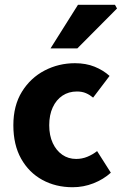

<svg xmlns="http://www.w3.org/2000/svg" viewBox="-20 -773 511 805"><path d="M284.5 12Q213.7 12 157.4 -18.8Q101.2 -49.6 68.6 -107.6Q36 -165.7 36 -247.8Q36 -330.4 71.9 -388.4Q107.9 -446.5 166.9 -477.3Q225.9 -508 294.3 -508Q340.2 -508 376.5 -493.4Q412.8 -478.7 439.4 -454.7L370.4 -363.7Q356.6 -375.3 340.3 -382.4Q324 -389.4 302.5 -389.4Q268 -389.4 241.9 -372Q215.8 -354.6 201.1 -322.8Q186.4 -291.1 186.4 -247.8Q186.4 -205 201.2 -173.2Q216 -141.5 241.3 -124.1Q266.6 -106.6 299.4 -106.6Q323.9 -106.6 346.1 -115.7Q368.2 -124.7 387.1 -139.5L444.7 -48.9Q413.7 -20.9 371.8 -4.4Q329.9 12 284.5 12ZM191.8 -570 307 -753H462L470.6 -737.4L304.2 -570Z"/></svg>

Font: SourceSans3VF
Style: Regular
Weight: 200
Designer: Paul D. Hunt
Foundry: Adobe
Version: Version 3.052;hotconv 1.1.0;makeotfexe 2.6.0